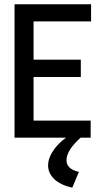

<svg xmlns="http://www.w3.org/2000/svg" viewBox="-20 -644 490 898"><path d="M48 0V-624H406V-544H137V-365H358V-284H137V-80H404V0ZM349 160 318 234Q262 221 233.5 193.5Q205 166 205 130Q205 92 235.5 51.5Q266 11 324 -24L357 0Q291 59 291 105Q291 147 349 160Z"/></svg>

Font: Inconsolata SemiCondensed SemiBold
Style: Regular
Weight: 600
Width: 4
Monospace: yes
Designer: Raph Levien, Cyreal, Brenton Simpson
Foundry: Raph Levien, Cyreal, Google
Version: Version 3.001; ttfautohint (v1.8.2.53-6de2)